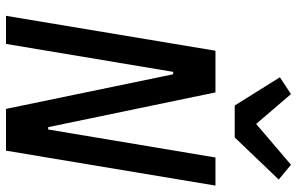

<svg xmlns="http://www.w3.org/2000/svg" viewBox="-195 -795 990 640"><g transform="rotate(90 300.0 -475.0)"><path d="M343 0H482.2L598.7 -698.2H505L411.6 -140.6H403.8L288 -698.2H149.1L32.7 0H126.4L219.5 -557.2H227.6ZM237.6 -913 331.7 -762.4H438.2L578.5 -909.1L529.1 -949.9L393.1 -833.8L293.7 -949.9Z"/></g></svg>

Font: Margiela Mono Italic Medium It
Style: Regular
Weight: 500
Designer: Mike Abbink, Paul van der Laan, Pieter van Rosmalen
Foundry: Bold Monday
Version: Version 2.003 2021